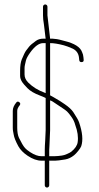

<svg xmlns="http://www.w3.org/2000/svg" viewBox="-20 -756 445 864"><path d="M183.5 -126 182 -100.5C181.7 -94.8 181.5 -88.7 181.5 -82V-53H166.5C151.3 -53 134.3 -59.2 115.5 -71.5C104.8 -78.5 97.2 -84.7 92.5 -90C85.1 -98.4 76.1 -113.6 65.5 -135.5C60.2 -146.5 57.5 -162 57.5 -182V-257C57.5 -264.9 61.2 -273.2 68.5 -282C72.5 -287.3 72 -292 67 -296C62 -300 57.5 -299.7 53.5 -295C42.8 -282.2 37.5 -269.5 37.5 -257V-181.5C37.5 -174.5 38 -168.8 39 -164.5C40 -160.2 40.8 -155.7 41.5 -151C43.4 -137.9 50.4 -120.2 62.5 -98C71.1 -82.3 85.1 -68 104.5 -55C126.5 -40.3 147.2 -33 166.5 -33H181.5V78C181.5 80.7 182.5 83 184.5 85C186.5 87 188.8 88 191.5 88C194.2 88 196.5 87 198.5 85C200.5 83 201.5 80.7 201.5 78V-33H229C236.7 -33 251.5 -34.8 273.5 -38.5C287.4 -40.8 300.8 -47.2 313.5 -57.5C318.8 -61.8 325 -68.3 332 -77C339 -85.7 343.5 -92.7 345.5 -98C354.5 -125 351.2 -161 335.7 -206C332.4 -215.3 323.7 -230.7 309.5 -252C302.2 -262.9 289.5 -274.6 271.5 -287L250.5 -301C241.6 -306.6 230.9 -312.9 218.5 -320C213.8 -322.7 209.5 -325 205.5 -327V-562C221.7 -562 242.3 -558.7 267.6 -552C277.6 -549.4 290.9 -544.4 307.5 -537C324.3 -528.6 333.6 -514.9 335.5 -496L336.5 -486C337.2 -479.3 340.8 -476.2 347.5 -476.5C354.2 -476.8 357.2 -480.3 356.5 -487L355.5 -498C354.8 -506.7 352.8 -514.3 349.5 -521C341.8 -544 315 -561 269 -572C260.7 -574 253.7 -575.8 248.1 -577.5C242.6 -579.2 232 -580.7 216.5 -582H205.5C204.8 -584.7 204.5 -587.7 204.5 -591L193.5 -687V-726C193.5 -728.7 192.5 -731 190.5 -733C188.5 -735 186.2 -736 183.5 -736C180.8 -736 178.5 -735 176.5 -733C174.5 -731 173.5 -728.7 173.5 -726V-687C173.5 -681 173.8 -674.7 174.5 -668C175.8 -661.3 176.8 -654.3 177.5 -647C178.2 -639.7 179.3 -630.2 181 -618.5C182.7 -606.8 183.7 -598.3 184 -593C184.3 -587.7 184.8 -584 185.5 -582H174.5C161.8 -582 150.8 -578.7 141.5 -572C126.6 -561.4 116.4 -552.7 111 -546C106.7 -540.7 102.1 -534.8 97.4 -528.4C92.7 -522 86.2 -508.8 78 -488.8C73 -476.6 70.5 -459 70.5 -436V-414.7C70.5 -405.8 73.5 -396.6 79.5 -387C82.8 -381.7 90.7 -372.5 103.2 -359.5C115.7 -346.6 134.7 -335.4 160 -326C169 -322.7 177.5 -319 185.5 -315V-171ZM205.5 -170V-304C209.5 -304 220.8 -297.3 239.5 -284L260.5 -270C269.8 -264 276.8 -258.8 281.5 -254.5C286.2 -250.2 292.7 -242.2 301.1 -230.5C309.5 -218.8 315.3 -206.7 318.5 -194C329.2 -165.5 332.9 -139.5 329.5 -116C327.4 -101.5 317.9 -87.3 301 -73.5C297.3 -70.5 290.8 -67 281.5 -63C272.2 -59 264.5 -56.7 258.5 -56C252.5 -55.3 246.8 -54.7 241.5 -54C236.2 -53.3 230.3 -53 223.8 -53H201.5V-82C201.5 -88 201.8 -94 202.5 -100ZM185.5 -337C184.2 -337.7 182.5 -338.3 180.5 -339C151.2 -349.7 126.7 -364.8 107 -384.5C96 -395.5 90.5 -407.7 90.5 -421V-449.5C90.5 -453.8 91 -458.3 92 -463C93 -467.7 94.5 -474.5 96.6 -483.4C98.7 -492.4 105 -504.3 115.5 -519C136 -547.7 155.6 -562 174.5 -562H185.5Z"/></svg>

Font: Proton
Style: RgCnd
Weight: 500
Version: Version 1.017